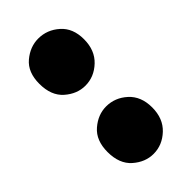

<svg xmlns="http://www.w3.org/2000/svg" viewBox="-22 -916 430 430"><g transform="rotate(45 193.0 -701.0)"><path d="M300 -630.5Q263.5 -630.5 244.5 -652.5Q225.5 -674.5 225.5 -700.5Q225.5 -728.5 245.2 -750.2Q265 -772 300 -772Q335 -772 355.5 -750.2Q376 -728.5 376 -700.5Q376 -674.5 356.8 -652.5Q337.5 -630.5 300 -630.5ZM84 -630.5Q47.5 -630.5 29 -652.5Q10.5 -674.5 10.5 -700.5Q10.5 -728.5 29.8 -750.2Q49 -772 84 -772Q119 -772 139.5 -750.2Q160 -728.5 160 -700.5Q160 -674.5 140.8 -652.5Q121.5 -630.5 84 -630.5Z"/></g></svg>

Font: Libre Caslon Text
Style: Regular
Weight: 400
Designer: Pablo Impallari, Rodrigo Fuenzalida, Katja Schimmel
Foundry: Pablo Impallari, Rodrigo Fuenzalida
Version: Version 2.000